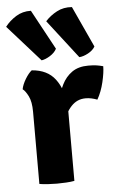

<svg xmlns="http://www.w3.org/2000/svg" viewBox="-74 -810 526 855"><g transform="rotate(-5 189.0 -383.0)"><path d="M396.5 -497.5Q396.5 -470 386.5 -427.2Q376.5 -384.5 357.5 -351.5Q344.5 -356.5 331.8 -359.2Q319 -362 306 -362Q286 -362 270 -354.8Q254 -347.5 241 -333.5Q228 -319.5 216.5 -299Q205 -278.5 194.5 -252L177 -275.5Q179.5 -317 187.5 -357.8Q195.5 -398.5 212 -432Q228.5 -465.5 257.2 -485.8Q286 -506 330 -506Q353 -506 367.2 -503.8Q381.5 -501.5 396.5 -497.5ZM30 -426.5Q34 -447.5 48.5 -471.5Q63 -495.5 77.5 -507Q147 -502 182 -455.8Q217 -409.5 224 -334.5V0Q208 3 187.2 4.2Q166.5 5.5 146 5.5Q126.5 5.5 105.8 4.2Q85 3 67.5 0V-323Q67.5 -367.5 54.8 -392.8Q42 -418 30 -426.5ZM97 -771.5 193.5 -593.5Q184 -575.5 163.5 -562.8Q143 -550 125.5 -547.5L-19 -710Q0.5 -735.5 30 -754Q59.5 -772.5 97 -771.5ZM280.5 -772 365 -588.5Q355.5 -571.5 333.8 -559.8Q312 -548 294 -547L161 -719Q182.5 -743 212.8 -759Q243 -775 280.5 -772Z"/></g></svg>

Font: Signika Light
Style: Bold
Weight: 700
Version: Version 2.003;gftools[0.9.32]